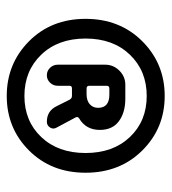

<svg xmlns="http://www.w3.org/2000/svg" viewBox="9 -860 494 552"><g transform="rotate(90 256.0 -584.0)"><path d="M412.6 -420.4Q348.6 -356.4 255.9 -356.4Q163.1 -356.4 98.6 -420.4Q34.2 -484.4 34.2 -583Q34.2 -681.6 98.6 -746.1Q163.1 -810.5 255.9 -810.5Q348.6 -810.5 412.6 -746.1Q476.6 -681.6 476.6 -583Q476.6 -484.4 412.6 -420.4ZM255.9 -407.2Q328.1 -407.2 374 -455.6Q419.9 -503.9 419.9 -583Q419.9 -662.1 374 -710.4Q328.1 -758.8 255.9 -758.8Q183.6 -758.8 137.2 -710.4Q90.8 -662.1 90.8 -583Q90.8 -503.9 137.2 -455.6Q183.6 -407.2 255.9 -407.2ZM166 -502.9V-639.6Q166 -663.1 183.1 -680.2Q200.2 -697.3 223.6 -697.3H263.7Q303.7 -697.3 328.6 -678.7Q353.5 -660.2 353.5 -624Q353.5 -584 320.3 -564.5Q314.5 -560.5 317.4 -554.7L346.7 -500Q352.5 -490.2 346.7 -481Q340.8 -471.7 330.1 -471.7Q298.8 -471.7 285.2 -500L266.6 -537.1Q262.7 -543.9 255.9 -543.9H234.4Q226.6 -543.9 226.6 -537.1V-502.9Q226.6 -490.2 217.8 -481Q209 -471.7 196.3 -471.7Q183.6 -471.7 174.8 -481Q166 -490.2 166 -502.9ZM226.6 -593.8Q226.6 -585.9 234.4 -585.9H251Q269.5 -585.9 279.8 -595.2Q290 -604.5 290 -619.1Q290 -651.4 252 -651.4H234.4Q226.6 -651.4 226.6 -643.6Z"/></g></svg>

Font: Gen Jyuu Gothic Bold
Style: Bold
Weight: 700
Designer: [Source Han Sans]
Ryoko NISHIZUKA  (kana & ideographs); Paul D. Hunt (Latin, Greek & Cyrillic); Wenlong ZHANG  (bopomofo
Version: Version 1.002.20150607